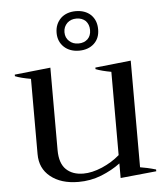

<svg xmlns="http://www.w3.org/2000/svg" viewBox="-53 -794 740 852"><g transform="rotate(-5 316.5 -368.0)"><path d="M249 -594C266 -578 289 -570 316 -570C343 -570 366 -578 383 -594C400 -610 408 -631 408 -657C408 -684 400 -705 383 -722C366 -738 343 -746 316 -746C289 -746 266 -738 249 -722C232 -705 223 -684 223 -657C223 -631 232 -610 249 -594ZM275 -698C286 -708 299 -713 316 -713C333 -713 346 -708 357 -698C367 -687 372 -674 372 -657C372 -640 367 -627 357 -617C346 -607 333 -602 316 -602C299 -602 286 -607 275 -617C264 -627 258 -640 258 -657C258 -674 264 -687 275 -698ZM610 -15C583 -23 559 -28 540 -31C540 -31 540 -506 540 -506C540 -506 381 -489 381 -489C381 -489 381 -482 381 -482C399 -475 422 -469 450 -464C450 -464 450 -93 450 -93C427 -73 401 -57 371 -44C340 -31 313 -25 288 -25C255 -25 230 -34 211 -52C192 -70 182 -99 182 -139C182 -139 182 -506 182 -506C182 -506 22 -489 22 -489C22 -489 22 -482 22 -482C39 -475 63 -469 92 -464C92 -464 92 -129 92 -129C92 -86 107 -53 138 -28C169 -3 210 10 263 10C298 10 332 4 365 -9C397 -22 425 -37 450 -56C450 -56 450 9 450 9C450 9 610 -7 610 -7C610 -7 610 -15 610 -15Z"/></g></svg>

Font: BUSH 25 TRIRONG
Style: Regular
Weight: 400
Designer: Katatrad Team
Foundry: CadsonDemak